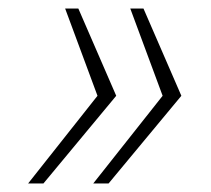

<svg xmlns="http://www.w3.org/2000/svg" viewBox="-20 -530 495 451"><path d="M199 -99 362 -305 286 -510H317L406 -305L235 -99ZM46 -99 209 -305 133 -510H164L253 -305L82 -99Z"/></svg>

Font: Saira Thin Thin
Style: Italic
Weight: 250
Italic angle: -12°
Version: Version 1.101